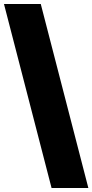

<svg xmlns="http://www.w3.org/2000/svg" viewBox="-20 -828 466 968"><path d="M240 120 0 -808H185.5L425.5 120Z"/></svg>

Font: Encode Sans Condensed Thin ExtraBold
Style: Regular
Weight: 800
Version: Version 3.002